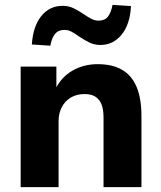

<svg xmlns="http://www.w3.org/2000/svg" viewBox="-20 -770 664 790"><path d="M65 0V-496H212V-401H207Q231 -452 277.5 -479Q324 -506 382 -506Q442 -506 482 -483Q522 -460 542 -412.5Q562 -365 562 -292V0H406V-286Q406 -320 397.5 -341Q389 -362 372 -372.5Q355 -383 328 -383Q296 -383 272 -369Q248 -355 234.5 -329.5Q221 -304 221 -271V0ZM187 -582 111 -587Q116 -662 150 -704Q184 -746 238 -746Q262 -746 282 -736.5Q302 -727 324 -712Q343 -699 357 -692Q371 -685 385 -685Q411 -685 424 -701.5Q437 -718 443 -750L519 -745Q515 -670 480.5 -627.5Q446 -585 393 -585Q369 -585 349 -594.5Q329 -604 305 -620Q287 -633 273.5 -640Q260 -647 245 -647Q220 -647 206.5 -630.5Q193 -614 187 -582Z"/></svg>

Font: Nunito Sans 10pt ExtraBold
Style: Regular
Weight: 800
Designer: Vernon Adams
Foundry: Vernon Adams
Version: Version 3.101;gftools[0.9.27]